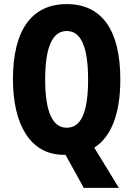

<svg xmlns="http://www.w3.org/2000/svg" viewBox="-20 -811 649 935"><path d="M566 -424C566 -665 476 -791 305 -791C134 -791 43 -664 43 -425C43 -207 126 -57 291 -57C294 -57 297 -57 299 -57L388 104H559L439 -92C522 -145 566 -257 566 -424ZM200 -424C200 -581 235 -660 305 -660C374 -660 409 -584 409 -424C409 -264 375 -189 305 -189C235 -189 200 -268 200 -424Z"/></svg>

Font: Noto Sans Malayalam UI ExtraCondensed ExtraBold
Style: Regular
Weight: 800
Width: 2
Designer: Jelle Bosma - Monotype Design Team
Foundry: Monotype Imaging Inc.
Version: Version 2.104